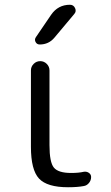

<svg xmlns="http://www.w3.org/2000/svg" viewBox="-20 -777 468 807"><path d="M266 10Q178 10 144 -26.5Q110 -63 110 -160V-481Q110 -497 121.5 -508.5Q133 -520 149 -520Q165 -520 176.5 -508.5Q188 -497 188 -481V-167Q188 -95 206.5 -72.5Q225 -50 279 -50Q311 -50 332 -55Q344 -57 353.5 -50.5Q363 -44 363 -33Q363 -19 354 -8Q345 3 332 5Q306 10 266 10ZM195 -715Q224 -757 274 -757Q289 -757 295.5 -743Q302 -729 292 -718L209 -619Q185 -590 147 -590Q135 -590 129.5 -600.5Q124 -611 131 -621Z"/></svg>

Font: Rounded Mplus 1c
Style: Regular
Weight: 400
Version: Version 1.059.20150529